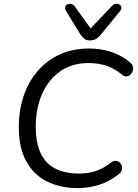

<svg xmlns="http://www.w3.org/2000/svg" viewBox="-20 -965 713 994"><path d="M382.4 8.9Q292.1 8.9 223.3 -25.5Q154.5 -59.9 115.9 -129.9Q77.4 -199.8 77.4 -307.3Q77.4 -393.9 102.3 -467.9Q127.3 -541.9 174.5 -596.9Q221.7 -651.9 289.2 -682.9Q356.8 -713.9 441.5 -713.9Q504.2 -713.9 558.8 -695.2Q613.4 -676.5 653.4 -641.7Q665 -632.4 668 -620.2Q670.9 -608 666.9 -596.8Q663 -585.7 654.7 -577.9Q646.3 -570.2 635.1 -569.6Q623.9 -568.9 612.2 -577.8Q573.2 -610.7 530.9 -624.7Q488.6 -638.6 438 -638.6Q353 -638.6 291.8 -595.8Q230.7 -553 197.9 -478.5Q165.1 -404 165.1 -308.7Q165.1 -222.5 191.9 -168.8Q218.6 -115.2 268.9 -90.8Q319.3 -66.4 389.6 -66.4Q435.6 -66.4 475.7 -79.6Q515.8 -92.8 555.5 -123.9Q568.7 -133.3 580.1 -132.4Q591.6 -131.4 599.7 -124Q607.7 -116.5 610.7 -105.5Q613.7 -94.6 609.8 -82.9Q606 -71.1 593.8 -62.3Q547.7 -25.9 494 -8.5Q440.3 8.9 382.4 8.9ZM444.8 -755.7Q427.7 -755.7 416.2 -764.5Q404.7 -773.3 395 -788.9L321.7 -908.3Q314.9 -920.5 317.6 -929.5Q320.2 -938.5 329 -942.6Q337.8 -946.8 348.8 -944.3Q359.8 -941.9 368.1 -930.1L449.1 -818L560.5 -935Q569.3 -944.3 579.8 -945.3Q590.3 -946.3 598.6 -941.2Q606.9 -936.1 608.8 -927.5Q610.7 -919 602.4 -908.7L503 -787Q490.2 -770.9 476.5 -763.3Q462.9 -755.7 444.8 -755.7Z"/></svg>

Font: Nunito ExtraLight
Style: Italic
Weight: 200
Italic angle: -9°
Designer: Vernon Adams
Foundry: Vernon Adams
Version: Version 3.602